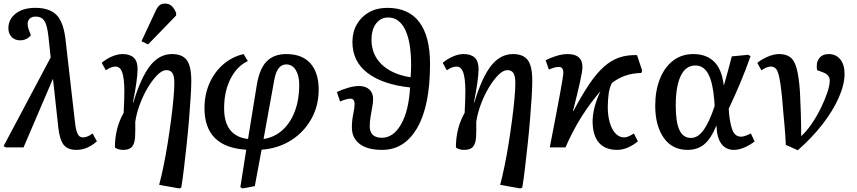

<svg xmlns="http://www.w3.org/2000/svg" viewBox="-41 -826 4804 1076"><path d="M387 14Q339 14 316.5 -13.5Q294 -41 286 -109L256 -384L252 -376L91 0H-8L-21 -7L243 -504L230 -625Q223 -686 207.5 -709.5Q192 -733 159 -733Q138 -733 126 -722Q114 -711 114 -692Q114 -681 117 -670Q120 -659 127 -642L132 -629Q123 -616 107 -608Q91 -600 72 -600Q42 -600 24 -619Q6 -638 6 -667Q6 -718 47 -750Q88 -782 157 -782Q234 -782 274 -744Q314 -706 326 -606L379 -143Q384 -96 394 -76Q404 -56 423 -56Q449 -56 478 -78L502 -34Q476 -11 447.5 1.5Q419 14 387 14Z M964 230 851 210Q863 165 875.5 104.5Q888 44 898.5 -22Q909 -88 917.5 -152.5Q926 -217 931 -271Q936 -325 936 -361Q936 -399 925.5 -416Q915 -433 891 -433Q868 -433 841 -406Q814 -379 788 -336Q762 -293 743 -242Q724 -191 717 -143Q718 -93 716 -58Q714 -23 699.5 -4.5Q685 14 650 14Q633 14 619.5 9.5Q606 5 603 -1Q603 -107 652 -194Q654 -233 655 -263.5Q656 -294 656 -321Q655 -390 643.5 -421.5Q632 -453 606 -453Q582 -453 552 -432L529 -474Q555 -496 586.5 -509.5Q618 -523 646 -523Q687 -523 708.5 -503Q730 -483 730 -439Q730 -383 704 -252L706 -251Q749 -393 800.5 -458Q852 -523 923 -523Q980 -523 1005.5 -489.5Q1031 -456 1031 -373Q1031 -337 1027.5 -281Q1024 -225 1018.5 -158Q1013 -91 1005.5 -21Q998 49 990.5 112.5Q983 176 975 225ZM789 -577 752 -595 829 -760Q840 -785 852 -795.5Q864 -806 884 -806Q906 -806 920.5 -793Q935 -780 946 -754V-739Z M1319 230 1306 223 1339 13Q1105 -1 1105 -220Q1105 -296 1133 -359.5Q1161 -423 1210.5 -465.5Q1260 -508 1324 -523L1348 -484Q1287 -455 1251 -384.5Q1215 -314 1215 -219Q1215 -63 1349 -47L1398 -349Q1413 -441 1453.5 -482Q1494 -523 1563 -523Q1653 -523 1699 -470.5Q1745 -418 1745 -324Q1745 -233 1703.5 -159Q1662 -85 1590 -39.5Q1518 6 1425 13L1387 217ZM1436 -47Q1496 -56 1541 -96Q1586 -136 1611 -201.5Q1636 -267 1636 -350Q1636 -402 1616.5 -433.5Q1597 -465 1563 -465Q1513 -465 1497 -383Z M2101 14Q2016 14 1973 -20.5Q1930 -55 1931 -114Q1931 -150 1938.5 -186Q1946 -222 1946 -242Q1947 -273 1922 -273Q1913 -273 1897.5 -269Q1882 -265 1865 -257L1847 -310Q1875 -324 1909.5 -334Q1944 -344 1970 -344Q2008 -344 2029 -324.5Q2050 -305 2050 -271Q2050 -252 2045 -225.5Q2040 -199 2035.5 -170.5Q2031 -142 2031 -119Q2031 -54 2099 -54Q2164 -54 2207 -130Q2250 -206 2257 -336Q2105 -352 2019.5 -416.5Q1934 -481 1934 -591Q1934 -647 1959 -690Q1984 -733 2027.5 -757.5Q2071 -782 2129 -782Q2249 -782 2309 -702Q2369 -622 2369 -467Q2369 -234 2297.5 -110Q2226 14 2101 14ZM2260 -393Q2263 -428 2263 -460Q2263 -592 2229.5 -660Q2196 -728 2134 -728Q2093 -728 2067 -694.5Q2041 -661 2041 -603Q2041 -519 2099 -464Q2157 -409 2260 -393Z M2875 230 2762 210Q2774 165 2786.5 104.5Q2799 44 2809.5 -22Q2820 -88 2828.5 -152.5Q2837 -217 2842 -271Q2847 -325 2847 -361Q2847 -399 2836.5 -416Q2826 -433 2802 -433Q2779 -433 2752 -406Q2725 -379 2699 -336Q2673 -293 2654 -242Q2635 -191 2628 -143Q2629 -93 2627 -58Q2625 -23 2610.5 -4.5Q2596 14 2561 14Q2544 14 2530.5 9.5Q2517 5 2514 -1Q2514 -107 2563 -194Q2565 -233 2566 -263.5Q2567 -294 2567 -321Q2566 -390 2554.5 -421.5Q2543 -453 2517 -453Q2493 -453 2463 -432L2440 -474Q2466 -496 2497.5 -509.5Q2529 -523 2557 -523Q2598 -523 2619.5 -503Q2641 -483 2641 -439Q2641 -383 2615 -252L2617 -251Q2660 -393 2711.5 -458Q2763 -523 2834 -523Q2891 -523 2916.5 -489.5Q2942 -456 2942 -373Q2942 -337 2938.5 -281Q2935 -225 2929.5 -158Q2924 -91 2916.5 -21Q2909 49 2901.5 112.5Q2894 176 2886 225Z M3418 14Q3350 14 3315 -27Q3280 -68 3280 -147Q3281 -188 3291.5 -227.5Q3302 -267 3324 -315Q3267 -249 3218.5 -172.5Q3170 -96 3128 0H3040Q3080 -205 3098 -304Q3116 -403 3116 -415Q3117 -451 3091 -451Q3068 -451 3035 -436L3017 -488Q3042 -502 3076.5 -512.5Q3111 -523 3140 -523Q3225 -523 3223 -447Q3223 -427 3209 -364Q3195 -301 3170 -204L3172 -203Q3220 -293 3261 -354Q3302 -415 3343 -451.5Q3384 -488 3429 -503.5Q3474 -519 3529 -517L3558 -430L3553 -417Q3502 -416 3462 -401.5Q3422 -387 3388 -361Q3375 -334 3370.5 -304Q3366 -274 3365 -228Q3365 -179 3376 -140Q3387 -101 3408 -78.5Q3429 -56 3457 -56Q3469 -56 3483.5 -62.5Q3498 -69 3511 -78L3534 -34Q3509 -13 3478.5 0.5Q3448 14 3418 14Z M3812 14Q3726 14 3678.5 -54Q3631 -122 3631 -234Q3631 -318 3657 -383.5Q3683 -449 3731 -486Q3779 -523 3845 -523Q3917 -523 3960.5 -481Q4004 -439 4015 -348H4016Q4026 -382 4037.5 -424.5Q4049 -467 4060 -510L4152 -519L4165 -511Q4140 -438 4107 -360Q4074 -282 4043 -217L4045 -187Q4053 -115 4068 -87.5Q4083 -60 4113 -60Q4122 -60 4138 -65.5Q4154 -71 4167 -78L4188 -33Q4160 -12 4129.5 1Q4099 14 4072 14Q4028 14 4002.5 -19Q3977 -52 3974 -121H3973Q3944 -50 3906.5 -18Q3869 14 3812 14ZM3831 -53Q3870 -53 3902 -97Q3934 -141 3964 -232L3962 -263Q3954 -363 3928.5 -411Q3903 -459 3856 -459Q3802 -459 3774 -401Q3746 -343 3746 -234Q3746 -142 3766.5 -97.5Q3787 -53 3831 -53Z M4430 16 4363 -14Q4361 -48 4359.5 -72.5Q4358 -97 4355.5 -123.5Q4353 -150 4349.5 -189Q4346 -228 4341 -289Q4334 -356 4326.5 -391.5Q4319 -427 4308 -440Q4297 -453 4279 -453Q4268 -453 4256 -448.5Q4244 -444 4226 -432L4203 -474Q4228 -494 4262 -508.5Q4296 -523 4326 -523Q4364 -523 4387.5 -505.5Q4411 -488 4423.5 -442.5Q4436 -397 4442 -313Q4445 -258 4447 -190.5Q4449 -123 4449 -63Q4480 -91 4508.5 -133Q4537 -175 4559.5 -221Q4582 -267 4595.5 -307.5Q4609 -348 4609 -375Q4609 -407 4570 -421L4538 -433Q4531 -473 4549 -498Q4567 -523 4603 -523Q4644 -523 4668 -493.5Q4692 -464 4692 -412Q4692 -352 4659.5 -278.5Q4627 -205 4568 -129Q4509 -53 4430 16Z"/></svg>

Font: Literata 12pt Medium
Style: Italic
Weight: 500
Italic angle: -2°
Designer: Latin by Veronika Burian and Jose Scaglione. Greek by Irene Vlachou. Cyrillic by Vera Evstafieva
Foundry: TypeTogether
Version: Version 3.002